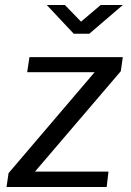

<svg xmlns="http://www.w3.org/2000/svg" viewBox="-20 -743 520 763"><path d="M380 -723 302 -657 238 -723H166L273 -609H335L468 -723ZM6 0H404L411 -61H119L460 -460L468 -516H97L88 -456H356L14 -55Z"/></svg>

Font: United Sans
Style: Italic
Weight: 400
Italic angle: -8°
Designer: Pablo Impallari, Rodrigo Fuenzalida (Modified by Dan O. Williams)
Version: Version 1.000;PS 001.000;hotconv 1.0.88;makeotf.lib2.5.64775